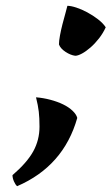

<svg xmlns="http://www.w3.org/2000/svg" viewBox="-20 -472 384 661"><path d="M39 169Q33 164 28 152.5Q23 141 23 131Q73 88 94.5 49Q116 10 116 -36Q116 -66 113.5 -87.5Q111 -109 104 -137Q129 -135 153.5 -128.5Q178 -122 197.5 -112.5Q217 -103 230 -90.5Q243 -78 246 -66Q199 100 39 169ZM239 -280Q223 -282 205.5 -293.5Q188 -305 183 -319Q183 -331 186.5 -350Q190 -369 195 -388.5Q200 -408 205 -425.5Q210 -443 212 -452Q224 -452 242.5 -446Q261 -440 280.5 -429.5Q300 -419 317.5 -405.5Q335 -392 344 -378Q335 -358 321 -340Q307 -322 291.5 -308.5Q276 -295 262 -287.5Q248 -280 239 -280Z"/></svg>

Font: Kaushan Script
Style: Regular
Weight: 400
Designer: Pablo Impallari
Foundry: Pablo Impallari
Version: Version 1.002